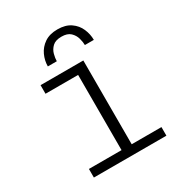

<svg xmlns="http://www.w3.org/2000/svg" viewBox="-166 -793 831 900"><g transform="rotate(-30 250.0 -343.5)"><path d="M79.5 0V-46.5H256V-453.5H79.5V-500H311V-46.5H472V0ZM278.5 -687Q321.5 -687 349 -668Q376.5 -649 389.2 -619.5Q402 -590 402 -559H353.5Q353.5 -575 347.8 -596Q342 -617 325.8 -632.5Q309.5 -648 277.5 -648Q245 -648 228.8 -632.5Q212.5 -617 207 -596Q201.5 -575 201.5 -559H153Q153 -590 166.5 -619.5Q180 -649 207.8 -668Q235.5 -687 278.5 -687Z"/></g></svg>

Font: Trispace Thin ExtraLight
Style: Regular
Weight: 250
Version: Version 1.210